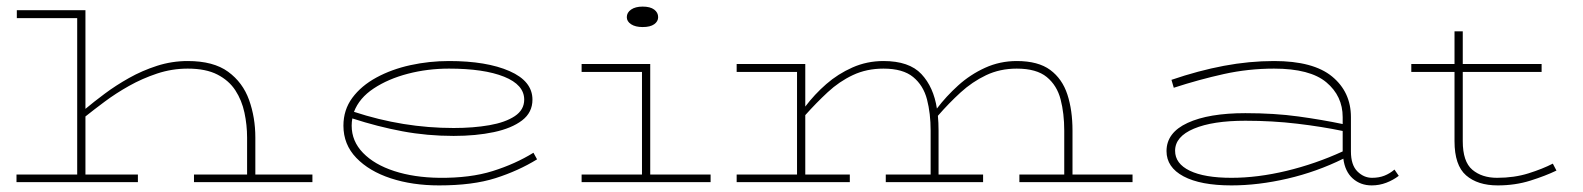

<svg xmlns="http://www.w3.org/2000/svg" viewBox="-20 -551 4798 582"><path d="M398 1H30V-22H214V-496H31V-520H239V-221Q264 -242 297.5 -267Q331 -292 371 -314.5Q411 -337 456 -351.5Q501 -366 549 -366Q627 -366 671.5 -333.5Q716 -301 735 -248Q754 -195 754 -134V-22H927V1H568V-22H729V-134Q729 -172 721 -209.5Q713 -247 693.5 -277Q674 -307 639 -325Q604 -343 549 -343Q501 -343 456 -328Q411 -313 371 -290.5Q331 -268 297.5 -243Q264 -218 239 -198V-22H398Z M1608 -68Q1551 -33 1482 -11Q1413 11 1311 11Q1230 11 1164.5 -10.5Q1099 -32 1060 -72.5Q1021 -113 1021 -170Q1021 -218 1048 -254.5Q1075 -291 1121 -316Q1167 -341 1224 -353.5Q1281 -366 1341 -366Q1455 -366 1524.5 -335.5Q1594 -305 1594 -249Q1594 -210 1562.5 -186Q1531 -162 1477 -150.5Q1423 -139 1355 -139Q1275 -139 1200 -153Q1125 -167 1048 -192Q1046 -181 1046 -170Q1046 -123 1080.5 -87.5Q1115 -52 1175 -32.5Q1235 -13 1311 -12Q1405 -11 1473.5 -32.5Q1542 -54 1597 -88ZM1341 -343Q1276 -343 1216.5 -327.5Q1157 -312 1113 -283Q1069 -254 1053 -212Q1202 -163 1355 -163Q1415 -163 1463.5 -171.5Q1512 -180 1540.5 -199Q1569 -218 1569 -249Q1569 -294 1508 -318.5Q1447 -343 1341 -343Z M1975 -499Q1975 -486 1963 -477.5Q1951 -469 1928 -469Q1906 -469 1893 -477.5Q1880 -486 1880 -499Q1880 -513 1893 -522Q1906 -531 1928 -531Q1951 -531 1963 -522Q1975 -513 1975 -499ZM2134 1H1743V-22H1926V-333H1743V-357H1951V-22H2134Z M2556 1H2213V-22H2396V-333H2213V-357H2421V-228Q2449 -265 2484.5 -296Q2520 -327 2564 -346.5Q2608 -366 2658 -366Q2736 -366 2773 -326.5Q2810 -287 2820 -222Q2848 -259 2884.5 -292Q2921 -325 2966 -345.5Q3011 -366 3062 -366Q3127 -366 3163.5 -339Q3200 -312 3215.5 -264.5Q3231 -217 3231 -155V-22H3413V1H3070V-22H3206V-155Q3206 -207 3195 -249.5Q3184 -292 3153 -317.5Q3122 -343 3062 -343Q3011 -343 2969 -323Q2927 -303 2891.5 -270.5Q2856 -238 2823 -200Q2825 -179 2825 -155V-22H2960V1H2665V-22H2801V-155Q2801 -207 2790 -249.5Q2779 -292 2748 -317.5Q2717 -343 2658 -343Q2607 -343 2565.5 -323.5Q2524 -304 2489 -271.5Q2454 -239 2421 -202V-22H2556Z M4220 -18Q4203 -5 4182 3Q4161 11 4138 11Q4104 11 4080.5 -10Q4057 -31 4052 -70Q3971 -30 3882.5 -9.5Q3794 11 3713 11Q3619 11 3567.5 -16.5Q3516 -44 3516 -93Q3516 -149 3580 -178.5Q3644 -208 3755 -208Q3843 -208 3915.5 -198Q3988 -188 4050 -175V-196Q4050 -260 4000.5 -301.5Q3951 -343 3842 -343Q3764 -343 3689.5 -326.5Q3615 -310 3538 -285L3531 -309Q3613 -337 3690 -351.5Q3767 -366 3842 -366Q3961 -366 4018 -319Q4075 -272 4075 -196V-92Q4075 -51 4094.5 -31.5Q4114 -12 4139 -12Q4160 -12 4176.5 -18.5Q4193 -25 4207 -37ZM3542 -94Q3542 -55 3586.5 -33.5Q3631 -12 3713 -12Q3792 -12 3879.5 -33Q3967 -54 4050 -92V-154Q3988 -167 3912.5 -176Q3837 -185 3755 -185Q3656 -185 3599 -161Q3542 -137 3542 -94Z M4698 -34Q4665 -18 4619 -3.5Q4573 11 4520 11Q4459 11 4424 -19.5Q4389 -50 4389 -123V-333H4258V-357H4389V-456H4414V-357H4653V-333H4414V-123Q4414 -61 4443 -36.5Q4472 -12 4518 -12Q4570 -12 4613 -25.5Q4656 -39 4687 -55Z"/></svg>

Font: BhuTuka Expanded One
Style: Regular
Weight: 400
Designer: Erin McLaughlin
Version: Version 1.000; ttfautohint (v1.8.3)